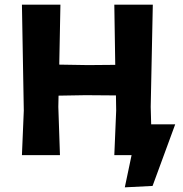

<svg xmlns="http://www.w3.org/2000/svg" viewBox="-20 -665 783 823"><path d="M470 0 478 -191 477 -256 347 -257 231 -255 230 -207 237 0H74L82 -191L74 -645H239L234 -388L357 -386L474 -387L470 -645H635L626 -207L628 -132H731L634 132L515 138L544 0Z"/></svg>

Font: Alegreya Sans SC ExtraBold
Style: Regular
Weight: 800
Designer: Juan Pablo del Peral
Foundry: Huerta Tipografica
Version: Version 2.007